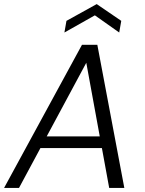

<svg xmlns="http://www.w3.org/2000/svg" viewBox="-31 -919 708 939"><path d="M-11 0 370 -700H445L577 0H503L391 -612L62 0ZM135 -195 164 -252H487L498 -195ZM284 -760 294 -817 442 -899 562 -817 552 -760 433 -844Z"/></svg>

Font: DM Sans 10pt Light
Style: Italic
Weight: 300
Italic angle: -10°
Version: Version 4.004;gftools[0.9.30]